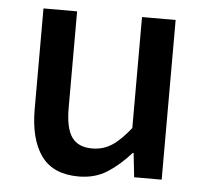

<svg xmlns="http://www.w3.org/2000/svg" viewBox="-45 -599 710 660"><g transform="rotate(5 310.0 -268.5)"><path d="M249 14Q161 14 120 -43Q79 -100 79 -204V-551H195V-218Q195 -148 217 -117Q239 -86 287 -86Q325 -86 355 -105.5Q385 -125 419 -168V-551H535V0H440L431 -83H428Q390 -40 348 -13Q306 14 249 14Z"/></g></svg>

Font: Noto Sans KR Medium
Style: Regular
Weight: 500
Designer: Ryoko NISHIZUKA  (kana, bopomofo & ideographs); Paul D. Hunt (Latin, Greek & Cyrillic); Sandoll Communications , Soo-you
Foundry: Adobe
Version: Version 2.004-H2;hotconv 1.0.118;makeotfexe 2.5.65603